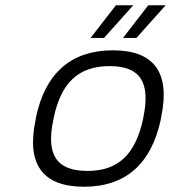

<svg xmlns="http://www.w3.org/2000/svg" viewBox="-20 -700 649 729"><path d="M117 -256 115 -244C80 -78 140 9 299 9C457 9 554 -78 590 -244L592 -256C627 -422 567 -509 409 -509C250 -509 152 -422 117 -256ZM183 -247 184 -253C212 -386 278 -449 396 -449C514 -449 552 -386 524 -253L523 -247C494 -114 429 -51 312 -51C193 -51 154 -114 183 -247ZM324 -556H375L486 -680H420ZM447 -556H498L609 -680H543Z"/></svg>

Font: LT Wave Mono Light
Style: Italic
Weight: 300
Designer: Daniel Lyons
Version: Version 2.5 (Glyphs App)